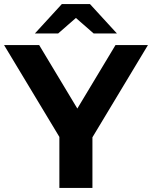

<svg xmlns="http://www.w3.org/2000/svg" viewBox="-34 -921 745 941"><path d="M419 -248V0H257V-250L-14 -700H158L345 -389L532 -700H691ZM425 -757 338 -833 251 -757H137L269 -901H407L539 -757Z"/></svg>

Font: CMG Sans
Style: Bold
Weight: 700
Designer: Julieta Ulanovsky
Foundry: Julieta Ulanovsky
Version: Version 7.200